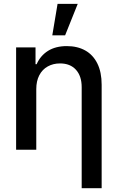

<svg xmlns="http://www.w3.org/2000/svg" viewBox="-20 -776 610 995"><path d="M168 0H63.5V-530.3H164.1V-443.4H169.9Q189.5 -487.8 229 -512.5Q268.6 -537.1 326.2 -537.1Q381.3 -537.1 421.9 -514.4Q462.4 -491.7 484.6 -446.8Q506.8 -401.9 506.8 -336.9V199.2H403.3V-324.2Q403.3 -381.8 373.5 -414.6Q343.8 -447.3 291 -447.3Q255.4 -447.3 227.3 -431.6Q199.2 -416 183.6 -386Q168 -356 168 -314.5ZM278.3 -755.9H382.8L317.4 -592.8H251Z"/></svg>

Font: Pretendard Std Medium
Style: Regular
Weight: 500
Designer: Base glyphs from Inter by Rasmus Andersson; Hangeul glyphs from Noto Sans CJK(Source Han Sans) by Jang Soo-young and Kan
Foundry: Kil Hyung-jin
Version: Version 1.309